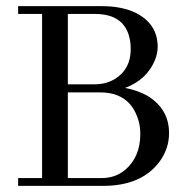

<svg xmlns="http://www.w3.org/2000/svg" viewBox="-20 -606 615 626"><path d="M494.1 -453.1Q494.1 -527.3 423.8 -563.5Q377.9 -585.9 313.5 -585.9H39.1V-560.5H117.2V-25.4H39.1V0H316.4Q442.4 0 501 -80.1Q531.2 -122.1 531.2 -171.9Q531.2 -250 461.9 -293Q429.7 -311.5 387.7 -319.3Q458 -345.7 484.4 -408.2Q494.1 -431.6 494.1 -453.1ZM290 -560.5Q390.6 -560.5 404.3 -471.7Q406.2 -459 406.2 -445.3Q406.2 -381.8 356.4 -349.6Q327.1 -331.1 288.1 -331.1H201.2V-560.5ZM306.6 -304.7Q395.5 -304.7 425.8 -229.5Q437.5 -202.1 437.5 -169.9Q437.5 -94.7 388.7 -52.7Q356.4 -25.4 311.5 -25.4H201.2V-304.7Z"/></svg>

Font: Abhaya Libre
Style: Regular
Weight: 400
Designer: Pushpananda Ekanayake, Sol Matas, Pathum Egodawatta
Foundry: Mooniak
Version: Version 1.050 ; ttfautohint (v1.6)